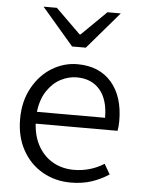

<svg xmlns="http://www.w3.org/2000/svg" viewBox="-56 -846 687 904"><g transform="rotate(5 287.5 -394.0)"><path d="M49 -265Q49 -348 84 -412Q119 -476 175.5 -510.5Q232 -545 296 -545Q399 -545 457 -478.5Q515 -412 515 -296Q515 -268 511 -249H124Q128 -185 155.5 -139.5Q183 -94 226 -71Q269 -48 321 -48Q399 -48 464 -89L492 -41Q452 -15 408.5 -1Q365 13 312 13Q239 13 179 -21Q119 -55 84 -118Q49 -181 49 -265ZM447 -305Q447 -391 407.5 -437Q368 -483 298 -483Q260 -483 223 -464Q186 -445 159 -405Q132 -365 125 -305ZM113 -801H176L293 -686H298L415 -801H478L328 -626H263Z"/></g></svg>

Font: Nebula Sans Book
Style: Regular
Weight: 400
Designer: Paul D. Hunt for Adobe (as Source Sans)
Foundry: Nebula Entertainment & Broadcasting LLC
Version: Version 1.010